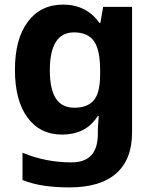

<svg xmlns="http://www.w3.org/2000/svg" viewBox="-20 -576 673 836"><path d="M255 -556Q305 -556 345 -536Q385 -516 413 -476H417L429 -546H555V1Q555 118 486 179Q417 240 282 240Q224 240 174.5 233Q125 226 78 208V89Q179 131 291 131Q349 131 377.5 100Q406 69 406 7V-4Q406 -21 407.5 -39Q409 -57 410 -71H406Q378 -28 339 -9Q300 10 251 10Q154 10 99.5 -64.5Q45 -139 45 -272Q45 -406 101 -481Q157 -556 255 -556ZM302 -435Q250 -435 223.5 -394Q197 -353 197 -270Q197 -188 223 -147.5Q249 -107 304 -107Q361 -107 388.5 -139.5Q416 -172 416 -253V-271Q416 -359 389 -397Q362 -435 302 -435Z"/></svg>

Font: Noto Sans Sora Sompeng
Style: Bold
Weight: 700
Designer: Monotype Design Team. David Williams.
Foundry: Monotype Imaging Inc.
Version: Version 2.101